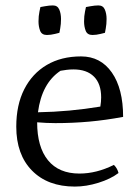

<svg xmlns="http://www.w3.org/2000/svg" viewBox="-20 -676 509 708"><path d="M256 12Q156 12 98 -47Q40 -106 40 -209Q40 -289 69.5 -347Q99 -405 152.5 -436.5Q206 -468 279 -468Q351 -468 392.5 -408.5Q434 -349 434 -245Q370 -233 309 -227.5Q248 -222 184 -222Q152 -222 117 -225Q117 -134 157 -85Q197 -36 273 -36Q336 -36 400 -68Q413 -55 417 -38Q388 -16 343 -2Q298 12 256 12ZM120 -262Q236 -264 350 -283Q353 -301 353 -317Q353 -367 326.5 -393.5Q300 -420 251 -420Q238 -420 226 -418.5Q214 -417 203 -415Q134 -369 120 -262ZM321 -547Q302 -547 296 -562.5Q290 -578 290 -597Q290 -617 293.5 -633.5Q297 -650 297 -650Q297 -650 313.5 -653Q330 -656 343 -656Q360 -656 366.5 -641Q373 -626 373 -606Q373 -587 370 -571Q367 -555 367 -555Q367 -555 351 -551Q335 -547 321 -547ZM153 -547Q134 -547 128 -562.5Q122 -578 122 -597Q122 -617 125.5 -633.5Q129 -650 129 -650Q129 -650 145.5 -653Q162 -656 175 -656Q192 -656 198.5 -641Q205 -626 205 -606Q205 -587 202 -571Q199 -555 199 -555Q199 -555 183 -551Q167 -547 153 -547Z"/></svg>

Font: Mate
Style: Regular
Weight: 400
Designer: Eduardo Rodriguez Tunni
Foundry: Eduardo Rodriguez Tunni
Version: Version 1.003; ttfautohint (v1.8.4.7-5d5b);gftools[0.9.24]